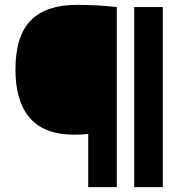

<svg xmlns="http://www.w3.org/2000/svg" viewBox="-20 -769 768 789"><path d="M342.5 0V-218.5Q315 -215.5 285.5 -215.5Q163 -215.5 103.2 -283.5Q43.5 -351.5 43.5 -483Q43.5 -621.5 106.5 -685.2Q169.5 -749 296.5 -749Q383 -749 460 -740V0ZM531.5 0V-740H649V0Z"/></svg>

Font: Encode Sans Expanded
Style: Bold
Weight: 700
Width: 7
Designer: Multiple Designers
Foundry: Impallari Type
Version: Version 3.000; ttfautohint (v1.8.3) -l 8 -r 50 -G 200 -x 14 